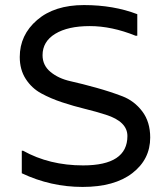

<svg xmlns="http://www.w3.org/2000/svg" viewBox="-20 -728 656 758"><path d="M148 -510Q148 -470 179.5 -444Q211 -418 258 -407.5Q305 -397 360.5 -381.5Q416 -366 463 -348Q510 -330 541.5 -288.5Q573 -247 573 -185Q573 -99 502.5 -44.5Q432 10 306 10Q180 10 66 -44V-133H71Q175 -75 308 -75Q483 -75 483 -191Q483 -248 398 -275Q361 -287 316 -298Q271 -309 225.5 -324Q180 -339 142.5 -359.5Q105 -380 81.5 -416.5Q58 -453 58 -503Q58 -590 126.5 -649Q195 -708 311.5 -708Q428 -708 522 -672V-587H515Q421 -625 334.5 -625Q248 -625 198 -594.5Q148 -564 148 -510Z"/></svg>

Font: Varela
Style: Regular
Weight: 400
Designer: Joe Prince
Foundry: Joe Prince
Version: Version 1.000